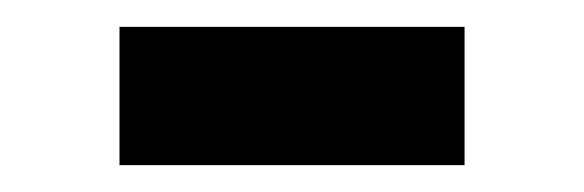

<svg xmlns="http://www.w3.org/2000/svg" viewBox="-20 -293 435 143"><path d="M69 -273V-170H326V-273Z"/></svg>

Font: Mint Spirit No2
Style: Bold
Weight: 700
Designer: HARENDAL Hirwen
Foundry: Arkandis Digital Foundry.
Version: Version 1.004;FFEdit